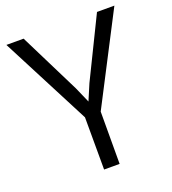

<svg xmlns="http://www.w3.org/2000/svg" viewBox="-136 -850 855 953"><g transform="rotate(-20 291.5 -373.5)"><path d="M250 -275.9 6.3 -747.1H97.2L256.8 -426.3L293 -343.8L328.6 -427.7L484.9 -747.1H576.7L333 -275.9L332.5 0H250.5Z"/></g></svg>

Font: Armata
Style: Regular
Weight: 400
Designer: Viktoriya Grabowska
Foundry: Viktoriya Grabowska
Version: Version 1.002